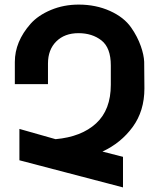

<svg xmlns="http://www.w3.org/2000/svg" viewBox="-20 -773 697 840"><path d="M611.8 -386.2Q611.8 -287.6 560.5 -217.5Q509.3 -147.5 428.2 -109.9L518.1 -86.9V46.9L64.9 -71.8V-209L223.1 -164.1Q336.4 -174.3 400.6 -233.4Q464.8 -292.5 464.8 -401.9V-486.8Q464.8 -564 423.8 -596.2Q383.3 -627.9 323.2 -627.9Q262.7 -627.9 226.3 -591.8Q189.9 -555.7 189.9 -495.1V-404.8H44.9V-502Q44.9 -590.8 113.8 -668.9Q147 -706.1 202.9 -729.5Q258.8 -752.9 324.2 -752.9Q399.4 -752.9 461.2 -725.1Q522.9 -697.3 554.2 -651.9Q581.5 -612.8 596.2 -570.8Q609.4 -533.2 610.8 -502.9Z"/></svg>

Font: Miedinger*
Style: Bold
Weight: 700
Version: Version 001.000